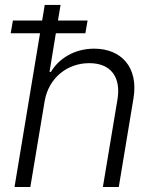

<svg xmlns="http://www.w3.org/2000/svg" viewBox="-20 -747 624 767"><path d="M356.2 -552.6C276.6 -552.6 214.5 -512.4 183.6 -459.9H177.9L203.1 -614H321L329.9 -665.1H211.6L221.9 -727.3H158.7L148.4 -665.1H31.6L22.7 -614H139.9L38 0H101.2L158 -340.9C173.7 -436.1 248.6 -494.7 336.6 -494.7C422.9 -494.7 464.1 -438.9 449.2 -349.4L391 0H454.5L513.1 -353.3C534.4 -480.1 462.7 -552.6 356.2 -552.6Z"/></svg>

Font: TID UI Light
Style: Italic
Weight: 300
Italic angle: -9.39999°
Designer: The TID Project Authors
Foundry: Bakken & Bæck
Version: Version 1.001;hotconv 1.0.109;makeotfexe 2.5.65596